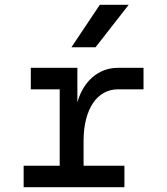

<svg xmlns="http://www.w3.org/2000/svg" viewBox="-20 -784 700 804"><path d="M79 0H501V-90H330V-194C330 -326 386 -410 474 -410H581V-500H474C392 -500 328 -443 304 -355V-500H109V-410H230V-90H79ZM279 -586H380L519 -764H398Z"/></svg>

Font: Uncut Plan8
Style: Regular
Weight: 400
Designer: Kasper Nordkvist
Foundry: UNCUT.wtf
Version: Version 1.002;Glyphs 3.1.2 (3151)